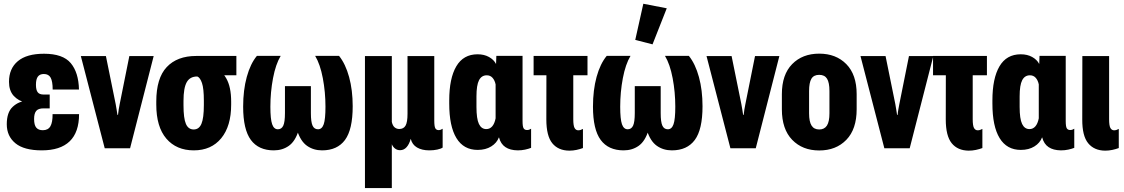

<svg xmlns="http://www.w3.org/2000/svg" viewBox="-20 -779 5905 1009"><path d="M199.7 11.2Q296.9 11.2 346.2 -36.4Q395.5 -84 395.5 -179.2H256.3Q256.8 -136.2 244.9 -115.5Q232.9 -94.7 205.1 -94.7Q182.1 -94.7 170.7 -108.2Q159.2 -121.6 159.2 -153.8Q159.2 -182.6 170.2 -196Q181.2 -209.5 209 -209.5H241.2V-282.2H209Q187 -282.2 178 -294.4Q168.9 -306.6 168.9 -333.5Q168.9 -363.3 179.2 -376.7Q189.5 -390.1 210.4 -390.1Q235.8 -390.1 246.3 -370.6Q256.8 -351.1 256.8 -308.6H395Q393.1 -397.9 351.8 -447.3Q310.5 -496.6 211.4 -496.6Q120.1 -496.6 73.7 -457.5Q27.3 -418.5 27.3 -349.1Q27.3 -303.2 51.3 -276.1Q75.2 -249 117.7 -238.8V-249Q77.1 -246.1 46.4 -217.3Q15.6 -188.5 15.6 -126Q15.6 -63.5 61 -26.1Q106.4 11.2 199.7 11.2Z M404.8 -484.4 530.3 0H663.6L787.6 -484.4H659.7L608.9 -231.4Q606.4 -218.3 603.8 -203.4Q601.1 -188.5 600.1 -175.3H597.2Q595.2 -188.5 592.8 -203.4Q590.3 -218.3 587.9 -231.9L536.6 -484.4Z M998.5 11.2Q1090.3 11.2 1142.6 -52.5Q1194.8 -116.2 1194.8 -229V-244.6Q1194.8 -322.3 1169.2 -366.9Q1143.6 -411.6 1102.1 -430.2V-383.3H1222.2V-484.9H1010.7Q911.1 -484.9 856.2 -426.5Q801.3 -368.2 801.3 -245.1V-229.5Q801.3 -112.3 854.2 -50.5Q907.2 11.2 998.5 11.2ZM998 -98.6Q969.7 -98.6 957 -127.9Q944.3 -157.2 944.3 -226.6V-248.5Q944.3 -316.9 961.4 -347.2Q978.5 -377.4 1017.1 -377Q1031.7 -371.1 1041.5 -342.5Q1051.3 -314 1051.3 -249.5V-227.5Q1051.3 -158.2 1038.6 -128.4Q1025.9 -98.6 998 -98.6Z M1418.9 11.2Q1464.4 11.2 1498 -12.7Q1531.7 -36.6 1549.3 -93.3H1541.5Q1559.6 -36.6 1593.5 -12.7Q1627.4 11.2 1672.4 11.2Q1752.4 11.2 1793 -43.5Q1833.5 -98.1 1833.5 -220.7Q1833.5 -305.2 1814.7 -374Q1795.9 -442.9 1761.7 -485.4H1636.2Q1662.6 -441.4 1676.5 -368.2Q1690.4 -294.9 1690.4 -218.3Q1690.4 -152.3 1681.2 -126Q1671.9 -99.6 1651.4 -99.6Q1631.3 -99.6 1622.6 -118.7Q1613.8 -137.7 1613.8 -184.6V-326.2H1477.5V-184.6Q1477.5 -137.2 1468.5 -118.4Q1459.5 -99.6 1440.4 -99.6Q1419.4 -99.6 1410.2 -126.2Q1400.9 -152.8 1400.9 -218.3Q1400.9 -294.9 1414.8 -368.2Q1428.7 -441.4 1455.1 -485.4H1330.1Q1295.9 -444.3 1276.9 -375Q1257.8 -305.7 1257.8 -218.3Q1257.8 -98.6 1298.3 -43.7Q1338.9 11.2 1418.9 11.2Z M1897.9 209.5H2039.1V-21Q2044.9 -6.8 2056.2 1.7Q2067.4 10.3 2082.5 10.3Q2102.5 10.3 2116.7 -5.6Q2130.9 -21.5 2138.2 -48.8H2138.7Q2146 -19 2171.6 -3.9Q2197.3 11.2 2236.3 11.2Q2258.3 11.2 2277.6 7.1Q2296.9 2.9 2306.2 -3.4V-102.5Q2301.3 -99.1 2296.1 -97.2Q2291 -95.2 2285.2 -95.2Q2273.4 -95.2 2267.8 -104.7Q2262.2 -114.3 2262.2 -146.5V-484.4H2121.6V-181.2Q2121.6 -136.7 2111.3 -118.9Q2101.1 -101.1 2078.1 -101.1Q2064.5 -101.1 2054 -109.6Q2043.5 -118.2 2039.1 -138.2V-484.4H1897.9Z M2490.2 8.8Q2532.2 8.8 2561.5 -9.5Q2590.8 -27.8 2601.6 -56.6H2602.5Q2611.3 -22.5 2636 -5.9Q2660.6 10.7 2700.7 11.2Q2721.2 11.2 2739.3 7.3Q2757.3 3.4 2771 -2V-102.5Q2765.6 -99.1 2760.7 -97.4Q2755.9 -95.7 2749.5 -95.7Q2737.3 -95.7 2731.7 -104.7Q2726.1 -113.8 2726.1 -143.1V-485.4H2588.4L2586.9 -443.4H2586.4Q2575.2 -465.3 2549.8 -479.5Q2524.4 -493.7 2489.7 -493.7Q2415 -493.7 2377.9 -430.4Q2340.8 -367.2 2340.8 -251V-234.9Q2340.8 -115.2 2378.7 -53.2Q2416.5 8.8 2490.2 8.8ZM2535.6 -100.6Q2509.8 -100.6 2496.8 -127.7Q2483.9 -154.8 2483.9 -217.3V-272.5Q2483.9 -331.5 2497.3 -357.4Q2510.7 -383.3 2538.1 -383.3Q2556.6 -383.3 2568.4 -370.1Q2580.1 -356.9 2584.5 -335.4V-157.2Q2579.1 -129.4 2566.7 -115Q2554.2 -100.6 2535.6 -100.6Z M2784.2 -383.3H3067.4V-484.9H2784.2ZM2971.7 12.7Q2991.2 12.7 3009.5 8.8Q3027.8 4.9 3043.5 -1V-101.6Q3037.6 -98.1 3031.5 -96.2Q3025.4 -94.2 3019 -94.2Q3006.3 -94.2 2999.5 -106.4Q2992.7 -118.7 2992.7 -152.8V-453.1H2851.6L2851.1 -151.9Q2851.1 -64.9 2882.3 -26.4Q2913.6 12.2 2971.7 12.7Z M3257.3 11.2Q3302.7 11.2 3336.4 -12.7Q3370.1 -36.6 3387.7 -93.3H3379.9Q3397.9 -36.6 3431.9 -12.7Q3465.8 11.2 3510.7 11.2Q3590.8 11.2 3631.3 -43.5Q3671.9 -98.1 3671.9 -220.7Q3671.9 -305.2 3653.1 -374Q3634.3 -442.9 3600.1 -485.4H3474.6Q3501 -441.4 3514.9 -368.2Q3528.8 -294.9 3528.8 -218.3Q3528.8 -152.3 3519.5 -126Q3510.3 -99.6 3489.7 -99.6Q3469.7 -99.6 3460.9 -118.7Q3452.1 -137.7 3452.1 -184.6V-326.2H3315.9V-184.6Q3315.9 -137.2 3306.9 -118.4Q3297.9 -99.6 3278.8 -99.6Q3257.8 -99.6 3248.5 -126.2Q3239.3 -152.8 3239.3 -218.3Q3239.3 -294.9 3253.2 -368.2Q3267.1 -441.4 3293.5 -485.4H3168.5Q3134.3 -444.3 3115.2 -375Q3096.2 -305.7 3096.2 -218.3Q3096.2 -98.6 3136.7 -43.7Q3177.2 11.2 3257.3 11.2ZM3409.2 -545.9 3483.9 -735.4 3360.8 -759.3 3318.4 -569.3Z M3692.9 -484.4 3818.4 0H3951.7L4075.7 -484.4H3947.8L3897 -231.4Q3894.5 -218.3 3891.8 -203.4Q3889.2 -188.5 3888.2 -175.3H3885.3Q3883.3 -188.5 3880.9 -203.4Q3878.4 -218.3 3876 -231.9L3824.7 -484.4Z M4088.9 -204.6Q4088.9 -100.1 4143.1 -44.2Q4197.3 11.7 4285.2 11.7Q4373.5 11.7 4427.7 -44.2Q4481.9 -100.1 4481.9 -204.6V-284.2Q4481.9 -386.7 4427.7 -441.9Q4373.5 -497.1 4285.2 -497.1Q4196.8 -497.1 4142.8 -441.9Q4088.9 -386.7 4088.9 -284.2ZM4231.9 -300.3Q4231.9 -344.7 4244.1 -365.2Q4256.3 -385.7 4285.2 -385.7Q4313.5 -385.7 4326.2 -365.5Q4338.9 -345.2 4338.9 -300.3V-183.6Q4338.9 -139.6 4325.7 -119.1Q4312.5 -98.6 4285.2 -98.6Q4257.8 -98.6 4244.9 -119.1Q4231.9 -139.6 4231.9 -183.6Z M4502 -484.4 4627.4 0H4760.7L4884.8 -484.4H4756.8L4706.1 -231.4Q4703.6 -218.3 4700.9 -203.4Q4698.2 -188.5 4697.3 -175.3H4694.3Q4692.4 -188.5 4689.9 -203.4Q4687.5 -218.3 4685.1 -231.9L4633.8 -484.4Z M4883.3 -383.3H5166.5V-484.9H4883.3ZM5070.8 12.7Q5090.3 12.7 5108.6 8.8Q5127 4.9 5142.6 -1V-101.6Q5136.7 -98.1 5130.6 -96.2Q5124.5 -94.2 5118.2 -94.2Q5105.5 -94.2 5098.6 -106.4Q5091.8 -118.7 5091.8 -152.8V-453.1H4950.7L4950.2 -151.9Q4950.2 -64.9 4981.4 -26.4Q5012.7 12.2 5070.8 12.7Z M5344.7 8.8Q5386.7 8.8 5416 -9.5Q5445.3 -27.8 5456.1 -56.6H5457Q5465.8 -22.5 5490.5 -5.9Q5515.1 10.7 5555.2 11.2Q5575.7 11.2 5593.8 7.3Q5611.8 3.4 5625.5 -2V-102.5Q5620.1 -99.1 5615.2 -97.4Q5610.4 -95.7 5604 -95.7Q5591.8 -95.7 5586.2 -104.7Q5580.6 -113.8 5580.6 -143.1V-485.4H5442.9L5441.4 -443.4H5440.9Q5429.7 -465.3 5404.3 -479.5Q5378.9 -493.7 5344.2 -493.7Q5269.5 -493.7 5232.4 -430.4Q5195.3 -367.2 5195.3 -251V-234.9Q5195.3 -115.2 5233.2 -53.2Q5271 8.8 5344.7 8.8ZM5390.1 -100.6Q5364.3 -100.6 5351.3 -127.7Q5338.4 -154.8 5338.4 -217.3V-272.5Q5338.4 -331.5 5351.8 -357.4Q5365.2 -383.3 5392.6 -383.3Q5411.1 -383.3 5422.9 -370.1Q5434.6 -356.9 5439 -335.4V-157.2Q5433.6 -129.4 5421.1 -115Q5408.7 -100.6 5390.1 -100.6Z M5787.6 12.7Q5807.1 12.7 5825.4 8.8Q5843.8 4.9 5859.4 -1V-101.6Q5853.5 -98.1 5847.4 -96.2Q5841.3 -94.2 5835 -94.2Q5822.3 -94.2 5815.4 -106.4Q5808.6 -118.7 5808.6 -152.8V-484.4H5668L5667.5 -151.4Q5667 -64.9 5698.5 -26.4Q5730 12.2 5787.6 12.7Z"/></svg>

Font: Roboto Flex
Style: wght 700 wdth 25 opsz 34 GRAD 0.00 slnt 0.00 XTRA 468 XOPQ 96 YOPQ 79 YTLC 514 YTUC 712 YTAS 750 YTDE -203.00 YTFI 738
Weight: 700
Width: 1
Designer: Berlow after Robertson
Foundry: Google
Version: Version 3.100